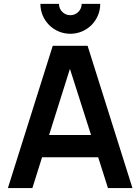

<svg xmlns="http://www.w3.org/2000/svg" viewBox="-20 -952 710 972"><path d="M20 0H144L193 -156H477L526.5 0H650.5L423.5 -720H247ZM184.5 -932.5C184.5 -848.5 252 -781 336 -781C420 -781 487.5 -848.5 487.5 -932.5H393.5C393.5 -900.5 368 -875 336 -875C304 -875 278.5 -900.5 278.5 -932.5ZM228.5 -268.5 334 -603.5 441 -268.5Z"/></svg>

Font: Manrope
Style: Bold
Weight: 700
Designer: Mikhail Sharanda
Foundry: Mikhail Sharanda
Version: Version 4.505;FEAKit 1.0